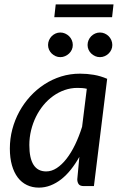

<svg xmlns="http://www.w3.org/2000/svg" viewBox="-20 -850 551 877"><path d="M376.5 -444.5Q365.5 -447 354.8 -447.8Q344 -448.5 333.5 -448.5Q303.5 -448.5 275.5 -438.8Q247.5 -429 223 -411.5Q198.5 -394 178.5 -369.8Q158.5 -345.5 144.2 -316.5Q130 -287.5 122 -254.8Q114 -222 114 -187.5Q114 -67 191 -67Q215.5 -67 239 -82.2Q262.5 -97.5 283.8 -124.8Q305 -152 323 -189.2Q341 -226.5 355 -271ZM342.5 -133.5Q324.5 -101.5 303.8 -75.5Q283 -49.5 259.8 -31.2Q236.5 -13 210.8 -3Q185 7 157.5 7Q127.5 7 103 -4.8Q78.5 -16.5 61.2 -39.2Q44 -62 34.5 -95.2Q25 -128.5 25 -171.5Q25 -216.5 36.2 -259.2Q47.5 -302 68.2 -340Q89 -378 118 -409.8Q147 -441.5 182.8 -464.8Q218.5 -488 259.5 -500.8Q300.5 -513.5 345.5 -513.5Q378 -513.5 408.8 -508.2Q439.5 -503 469.5 -490L409 0H363Q345.5 0 339.2 -9Q333 -18 333 -31ZM234.5 -830H498.5L492 -771.5H228ZM312.5 -644.5Q312.5 -633 308 -623Q303.5 -613 295.5 -605.5Q287.5 -598 277.2 -593.5Q267 -589 255.5 -589Q244 -589 234 -593.5Q224 -598 216.2 -605.5Q208.5 -613 204 -623Q199.5 -633 199.5 -644.5Q199.5 -656 204 -666.5Q208.5 -677 216.2 -684.8Q224 -692.5 234 -697Q244 -701.5 255.5 -701.5Q267 -701.5 277.2 -697Q287.5 -692.5 295.5 -684.8Q303.5 -677 308 -666.5Q312.5 -656 312.5 -644.5ZM493 -644.5Q493 -633 488.5 -623Q484 -613 476.2 -605.5Q468.5 -598 458.2 -593.5Q448 -589 436.5 -589Q425 -589 414.8 -593.5Q404.5 -598 396.8 -605.5Q389 -613 384.5 -623Q380 -633 380 -644.5Q380 -656 384.5 -666.5Q389 -677 396.8 -684.8Q404.5 -692.5 414.8 -697Q425 -701.5 436.5 -701.5Q448 -701.5 458.2 -697Q468.5 -692.5 476.2 -684.8Q484 -677 488.5 -666.5Q493 -656 493 -644.5Z"/></svg>

Font: Lato 2
Style: Italic
Weight: 400
Italic angle: -7°
Designer: Lukasz Dziedzic with Adam Twardoch and Botio Nikoltchev
Foundry: tyPoland Lukasz Dziedzic
Version: Version 2.015; 2015-08-06; http://www.latofonts.com/